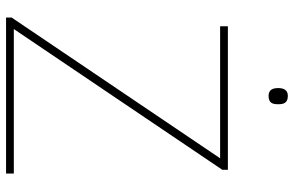

<svg xmlns="http://www.w3.org/2000/svg" viewBox="-184 -856 947 618"><g transform="rotate(90 289.0 -546.5)"><path d="M288 -1000C268 -1000 263 -985 263 -969C263 -952 268 -938 288 -938C312 -938 315 -952 315 -969C315 -985 312 -1000 288 -1000ZM538 -93V-118H73L526 -789V-807H64V-782H489L36 -111V-93Z"/></g></svg>

Font: Noto Sans Telugu UI Thin
Style: Regular
Weight: 100
Designer: Jelle Bosma - Monotype Design Team
Foundry: Monotype Imaging Inc.
Version: Version 2.005